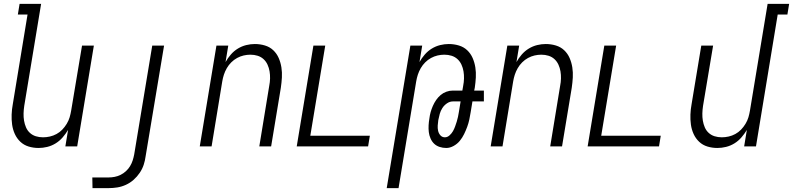

<svg xmlns="http://www.w3.org/2000/svg" viewBox="-20 -755 4089 990"><path d="M179 8Q152 8 127.5 0.5Q103 -7 85 -24Q67 -41 56.5 -64Q46 -87 42.5 -112.5Q39 -138 40 -164.5Q41 -191 46 -218L122 -680H72L81 -735H192L105 -209Q102 -189 101.5 -170Q101 -151 104 -133Q107 -115 114 -98.5Q121 -82 134 -70Q147 -58 164.5 -52.5Q182 -47 202 -47Q219 -47 237 -51Q255 -55 271.5 -64Q288 -73 301 -86.5Q314 -100 324 -116.5Q334 -133 339 -150Q344 -167 347 -185L403 -520H464L378 0H317L331 -85Q319 -65 303 -46.5Q287 -28 266.5 -15.5Q246 -3 223.5 2.5Q201 8 179 8Z M540 215H457L456 160H540Q555 160 571 157Q587 154 602 146.5Q617 139 629.5 127.5Q642 116 650.5 102Q659 88 664 72.5Q669 57 672 41L765 -520H826L731 50Q728 73 721 94.5Q714 116 700.5 136Q687 156 669 172Q651 188 629 198Q607 208 584.5 211.5Q562 215 540 215Z M1010 0 1096 -520H1157L1143 -435Q1154 -455 1170 -473.5Q1186 -492 1206.5 -504.5Q1227 -517 1249.5 -522.5Q1272 -528 1294 -528Q1321 -528 1346 -520.5Q1371 -513 1389 -496Q1407 -479 1417 -456Q1427 -433 1431 -407.5Q1435 -382 1433.5 -355.5Q1432 -329 1428 -302L1378 0H1317L1368 -311Q1372 -331 1372.5 -350Q1373 -369 1370 -387Q1367 -405 1359.5 -421.5Q1352 -438 1339 -450Q1326 -462 1308.5 -467.5Q1291 -473 1271 -473Q1254 -473 1236.5 -469Q1219 -465 1202.5 -456Q1186 -447 1172.5 -433.5Q1159 -420 1149.5 -403.5Q1140 -387 1134.5 -370Q1129 -353 1126 -335L1071 0Z M1510 0 1596 -520H1657L1580 -55H1887L1878 0Z M1974 215 2096 -520H2157L2143 -435Q2154 -455 2170 -473.5Q2186 -492 2206.5 -504.5Q2227 -517 2249.5 -522.5Q2272 -528 2294 -528Q2321 -528 2346 -520.5Q2371 -513 2389 -496Q2407 -479 2417 -456Q2427 -433 2431 -407.5Q2435 -382 2433.5 -355.5Q2432 -329 2428 -302L2425 -288H2475V-232H2416L2407 -177Q2404 -158 2400 -139Q2396 -120 2389 -101Q2382 -82 2373 -63.5Q2364 -45 2351 -29Q2338 -13 2319 -2.5Q2300 8 2281 8Q2263 8 2246.5 2.5Q2230 -3 2218.5 -14Q2207 -25 2200 -41Q2193 -57 2191 -74Q2189 -91 2190 -109Q2191 -127 2194 -144Q2196 -161 2200.5 -177Q2205 -193 2212 -209Q2219 -225 2229 -239.5Q2239 -254 2252 -265Q2265 -276 2281.5 -282Q2298 -288 2315 -288H2364L2368 -311Q2372 -331 2372.5 -350Q2373 -369 2370 -387Q2367 -405 2359.5 -421.5Q2352 -438 2339 -450Q2326 -462 2308.5 -467.5Q2291 -473 2271 -473Q2254 -473 2236.5 -469Q2219 -465 2202.5 -456Q2186 -447 2172.5 -433.5Q2159 -420 2149.5 -403.5Q2140 -387 2134.5 -370Q2129 -353 2126 -335L2035 215ZM2274 -47Q2287 -47 2298 -57Q2309 -67 2315.5 -78.5Q2322 -90 2326.5 -102.5Q2331 -115 2335 -127.5Q2339 -140 2341.5 -152.5Q2344 -165 2346 -177L2355 -232H2315Q2299 -232 2284.5 -222Q2270 -212 2261 -198Q2252 -184 2247.5 -168Q2243 -152 2240 -136Q2238 -122 2237 -108Q2236 -94 2239 -80.5Q2242 -67 2251 -57Q2260 -47 2274 -47Z M2510 0 2596 -520H2657L2643 -435Q2654 -455 2670 -473.5Q2686 -492 2706.5 -504.5Q2727 -517 2749.5 -522.5Q2772 -528 2794 -528Q2821 -528 2846 -520.5Q2871 -513 2889 -496Q2907 -479 2917 -456Q2927 -433 2931 -407.5Q2935 -382 2933.5 -355.5Q2932 -329 2928 -302L2878 0H2817L2868 -311Q2872 -331 2872.5 -350Q2873 -369 2870 -387Q2867 -405 2859.5 -421.5Q2852 -438 2839 -450Q2826 -462 2808.5 -467.5Q2791 -473 2771 -473Q2754 -473 2736.5 -469Q2719 -465 2702.5 -456Q2686 -447 2672.5 -433.5Q2659 -420 2649.5 -403.5Q2640 -387 2634.5 -370Q2629 -353 2626 -335L2571 0Z M3010 0 3096 -520H3157L3080 -55H3387L3378 0Z M3679 8Q3652 8 3627.5 0.5Q3603 -7 3585 -24Q3567 -41 3556.5 -64Q3546 -87 3542.5 -112.5Q3539 -138 3540 -164.5Q3541 -191 3546 -218L3596 -520H3657L3605 -209Q3602 -189 3601.5 -170Q3601 -151 3604 -133Q3607 -115 3614 -98.5Q3621 -82 3634 -70Q3647 -58 3664.5 -52.5Q3682 -47 3702 -47Q3719 -47 3737 -51Q3755 -55 3771.5 -64Q3788 -73 3801 -86.5Q3814 -100 3824 -116.5Q3834 -133 3839 -150Q3844 -167 3847 -185L3938 -735H4049L4040 -680H3990L3878 0H3817L3831 -85Q3819 -65 3803 -46.5Q3787 -28 3766.5 -15.5Q3746 -3 3723.5 2.5Q3701 8 3679 8Z"/></svg>

Font: Iosevka Light
Style: Italic
Weight: 300
Italic angle: -9°
Monospace: yes
Designer: Belleve Invis
Foundry: Belleve Invis
Version: Version 32.5.0; ttfautohint (v1.8.4)